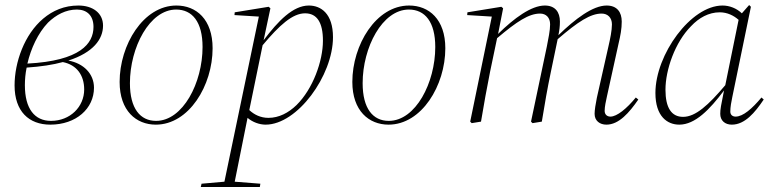

<svg xmlns="http://www.w3.org/2000/svg" viewBox="-20 -484 3086 764"><path d="M171 -394C203 -425 242 -446 286 -446C325 -446 352 -423 352 -377C352 -311 300 -242 89 -231C103 -291 131 -352 171 -394ZM180 12C283 12 354 -52 354 -135C354 -190 313 -232 252 -243C351 -275 390 -328 390 -382C390 -433 348 -462 292 -462C236 -462 190 -442 152 -410C77 -347 38 -236 38 -144C38 -41 95 12 180 12ZM79 -145C79 -167 81 -191 86 -215C143 -219 190 -226 230 -237C285 -226 315 -185 315 -128C315 -59 259 -3 183 -3C118 -3 79 -51 79 -145Z M600 12C732 12 826 -144 826 -292C826 -407 761 -462 682 -462C550 -462 456 -305 456 -158C456 -43 522 12 600 12ZM601 -3C538 -3 497 -52 497 -153C497 -295 575 -446 681 -446C745 -446 786 -397 786 -297C786 -155 708 -3 601 -3Z M1194 -431C1241 -431 1265 -395 1265 -322C1265 -241 1225 -130 1160 -66C1128 -35 1090 -15 1048 -15C1017 -15 991 -28 972 -46L1025 -304C1092 -384 1144 -431 1194 -431ZM1037 12C1163 12 1305 -183 1305 -336C1305 -430 1257 -462 1209 -462C1146 -462 1087 -401 1029 -324L1056 -451L1049 -457L914 -435L913 -424L1010 -418L873 239L782 247L779 260H1014L1016 247L914 239C929 163 946 79 965 -15C985 2 1012 12 1037 12Z M1526 12C1658 12 1752 -144 1752 -292C1752 -407 1687 -462 1608 -462C1476 -462 1382 -305 1382 -158C1382 -43 1448 12 1526 12ZM1527 -3C1464 -3 1423 -52 1423 -153C1423 -295 1501 -446 1607 -446C1671 -446 1712 -397 1712 -297C1712 -155 1634 -3 1527 -3Z M2393 12C2443 12 2484 -36 2520 -88L2510 -96C2474 -52 2435 -20 2409 -20C2395 -20 2386 -29 2386 -43C2386 -60 2391 -81 2395 -100L2441 -309C2449 -343 2454 -369 2454 -398C2454 -436 2435 -462 2394 -462C2339 -462 2269 -409 2202 -344C2206 -364 2208 -379 2208 -398C2208 -436 2189 -462 2148 -462C2094 -462 2026 -412 1962 -349L1982 -451L1975 -457L1840 -435L1839 -424L1937 -418L1851 0L1857 6L1894 0C1906 -73 1917 -132 1930 -198L1958 -332C2037 -399 2085 -430 2129 -430C2153 -430 2169 -414 2169 -387C2169 -363 2162 -330 2156 -299L2093 0L2099 6L2136 0C2148 -73 2158 -132 2172 -198L2199 -328C2280 -398 2330 -430 2374 -430C2398 -430 2415 -414 2415 -387C2415 -363 2408 -329 2401 -299L2355 -95C2350 -70 2346 -46 2346 -31C2346 -3 2367 12 2393 12Z M2628 -127C2628 -206 2666 -316 2730 -380C2761 -413 2800 -435 2844 -435C2874 -435 2900 -422 2919 -405L2866 -145C2799 -66 2748 -19 2698 -19C2652 -19 2628 -55 2628 -127ZM2892 12C2944 12 2984 -36 3019 -88L3010 -96C2973 -52 2937 -20 2907 -20C2895 -20 2886 -27 2886 -40C2886 -58 2890 -79 2894 -98L2968 -457L2961 -464L2932 -431C2911 -451 2883 -462 2855 -462C2729 -462 2588 -267 2588 -114C2588 -20 2636 12 2683 12C2746 12 2804 -48 2861 -124C2849 -64 2846 -50 2846 -31C2846 -4 2865 12 2892 12Z"/></svg>

Font: Source Serif 4 Display Light
Style: Italic
Weight: 300
Italic angle: -12°
Designer: Frank Grießhammer
Foundry: Adobe Systems Incorporated
Version: Version 4.004;hotconv 1.0.117;makeotfexe 2.5.65602